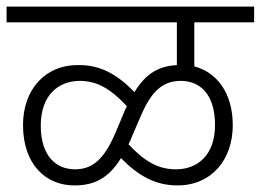

<svg xmlns="http://www.w3.org/2000/svg" viewBox="-20 -642 793 584"><path d="M0 -574H518V-444C466 -441 426 -422 389 -362C335 -417 284 -445 218 -444C117 -445 50 -369 50 -262C50 -140 121 -78 206 -78C262 -78 308 -96 348 -161C402 -106 454 -78 520 -78C623 -78 688 -156 688 -261C688 -362 637 -423 571 -440V-574H753V-622H0ZM381 -226 406 -284C440 -366 476 -396 530 -396C587 -396 634 -357 634 -262C634 -170 581 -127 515 -127C460 -127 419 -152 371 -203C375 -210 378 -218 381 -226ZM104 -260C104 -352 157 -396 223 -396C277 -396 318 -370 366 -319C362 -312 359 -305 356 -297L332 -240C297 -157 261 -127 208 -127C151 -127 104 -167 104 -260Z"/></svg>

Font: Noto Sans Devanagari UI Light
Style: Regular
Weight: 300
Designer: Jelle Bosma - Monotype Design Team
Foundry: Monotype Imaging Inc.
Version: Version 2.004